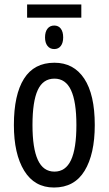

<svg xmlns="http://www.w3.org/2000/svg" viewBox="-20 -827 485 857"><path d="M221 10Q134 10 88 -65Q42 -140 42 -269Q42 -404 87 -475.5Q132 -547 223 -547Q309 -547 356 -476Q403 -405 403 -269Q403 -139 357.5 -64.5Q312 10 221 10ZM223 -61Q273 -61 297 -112.5Q321 -164 321 -269Q321 -373 297 -424.5Q273 -476 223 -476Q172 -476 148.5 -425Q125 -374 125 -269Q125 -165 149 -113Q173 -61 223 -61ZM343 -748H101V-807H343ZM262 -660Q262 -636 251.5 -622Q241 -608 222 -608Q203 -608 192 -622Q181 -636 181 -660Q181 -685 192 -699Q203 -713 222 -713Q241 -713 251.5 -699Q262 -685 262 -660Z"/></svg>

Font: Noto Sans UI Cond
Style: Regular
Weight: 400
Width: 3
Designer: Monotype Design Team
Foundry: Monotype Imaging Inc.
Version: Version 1.001